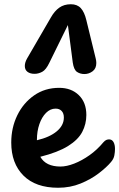

<svg xmlns="http://www.w3.org/2000/svg" viewBox="-20 -880 562 905"><path d="M254 5Q148 5 90.5 -52.5Q33 -110 33 -208Q33 -278 61.5 -336.5Q90 -395 141 -430.5Q192 -466 259 -466Q316 -466 351.5 -431.5Q387 -397 387 -338Q387 -295 367.5 -258Q348 -221 300.5 -191.5Q253 -162 170 -141Q196 -95 265 -95Q294 -95 330 -109Q366 -123 402 -148.5Q438 -174 467 -209Q475 -218 481.5 -220.5Q488 -223 494 -223Q508 -223 515 -210.5Q522 -198 522 -178Q522 -164 519 -147.5Q516 -131 503 -116Q483 -92 446 -63.5Q409 -35 360 -15Q311 5 254 5ZM154 -221V-219Q214 -233 247.5 -261Q281 -289 281 -326Q281 -346 270.5 -357Q260 -368 242 -368Q217 -368 197 -348Q177 -328 165.5 -294.5Q154 -261 154 -221ZM378 -531Q358 -531 343 -541Q328 -551 323 -585L300 -762L213 -585Q197 -551 179 -541.5Q161 -532 143 -532Q122 -532 109.5 -541.5Q97 -551 97 -569Q97 -586 108 -605L220 -798Q237 -828 259.5 -844Q282 -860 314 -860Q344 -860 361 -841.5Q378 -823 387 -785L431 -605Q434 -593 434 -583Q434 -557 416.5 -544Q399 -531 378 -531Z"/></svg>

Font: Pacifico
Style: Regular
Weight: 400
Designer: Vernon Adams
Foundry: Vernon Adams
Version: Version 3.010; ttfautohint (v1.8.4.7-5d5b)